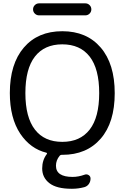

<svg xmlns="http://www.w3.org/2000/svg" viewBox="-20 -955 755 1171"><path d="M193.4 -164.1Q251 -89.8 359.9 -89.8Q468.8 -89.8 526.9 -164.6Q585 -239.3 585 -387.2Q585 -535.2 526.9 -609.9Q468.8 -684.6 359.9 -684.6Q251 -684.6 192.9 -609.9Q134.8 -535.2 134.8 -387.2Q134.8 -239.3 193.4 -164.1ZM218.8 -861.3Q203.1 -861.3 192.4 -872.1Q181.6 -882.8 181.6 -897.9Q181.6 -913.1 192.4 -923.8Q203.1 -934.6 218.8 -934.6H500Q515.6 -934.6 526.4 -923.8Q537.1 -913.1 537.1 -897.9Q537.1 -882.8 526.4 -872.1Q515.6 -861.3 500 -861.3ZM40 -387.7Q40 -565.4 125.5 -665Q210.9 -764.6 359.9 -764.6Q508.8 -764.6 594.2 -665Q679.7 -565.4 679.7 -386.7Q679.7 -208 594.2 -109.4Q508.8 -10.7 360.4 -10.7H355.5Q348.6 -10.7 343.8 -4.9Q321.3 22.5 321.3 55.7Q321.3 124 422.9 124Q458 124 496.1 110.4Q508.8 105.5 520.5 112.8Q532.2 120.1 532.2 133.8Q532.2 152.3 522 167Q511.7 181.6 494.1 186.5Q457 196.3 420.9 196.3Q418 196.3 416 196.3Q325.2 196.3 281.2 162.1Q237.3 127.9 237.3 72.3Q237.3 21.5 265.6 -15.6Q267.6 -17.6 266.6 -20Q265.6 -22.5 263.7 -23.4Q166 -46.9 103.5 -139.6Q40 -235.4 40 -387.7Z"/></svg>

Font: Gen Jyuu Gothic P Regular
Style: Regular
Weight: 400
Designer: [Source Han Sans]
Ryoko NISHIZUKA  (kana & ideographs); Paul D. Hunt (Latin, Greek & Cyrillic); Wenlong ZHANG  (bopomofo
Version: Version 1.002.20150607